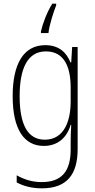

<svg xmlns="http://www.w3.org/2000/svg" viewBox="-20 -785 518 1046"><path d="M286 -756V-765H265C237 -721 214 -661 203 -614V-605H244C248 -646 272 -721 286 -756ZM227 -539C107 -539 49 -435 49 -261C49 -79 112 10 219 10C295 10 345 -36 365 -105H368C366 -67 365 -41 365 -10V30C365 149 315 207 208 207C155 207 112 193 71 170V209C109 229 153 241 208 241C345 241 403 165 403 27V-529H373L368 -445H364C343 -497 303 -539 227 -539ZM230 -505C329 -505 365 -422 365 -308V-232C365 -127 330 -24 224 -24C134 -24 87 -101 87 -261C87 -410 129 -505 230 -505Z"/></svg>

Font: Noto Sans Malayalam Condensed ExtraLight
Style: Regular
Weight: 200
Width: 3
Designer: Jelle Bosma - Monotype Design Team
Foundry: Monotype Imaging Inc.
Version: Version 2.104